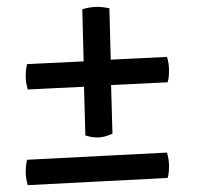

<svg xmlns="http://www.w3.org/2000/svg" viewBox="-20 -633 575 560"><path d="M265 -232Q283 -232 308 -243L304 -385L469 -393Q473 -406 473 -427Q473 -448 467 -467L385 -463L303 -459L299 -609Q278 -613 266 -613Q242 -613 220 -606L224 -454L59 -446Q55 -431 55 -410Q55 -393 61 -372L143 -376L225 -380L229 -238Q247 -232 265 -232ZM473 -148Q473 -169 467 -188L59 -167Q55 -152 55 -131Q55 -114 61 -93L469 -114Q473 -127 473 -148Z"/></svg>

Font: Federant
Style: Regular
Weight: 400
Designer: Olexa M. Volochay, Alexei Vanyashin, Otto Ludwig Naegele
Foundry: Cyreal (www.cyreal.org)
Version: Version 1.011; ttfautohint (v1.4.1)